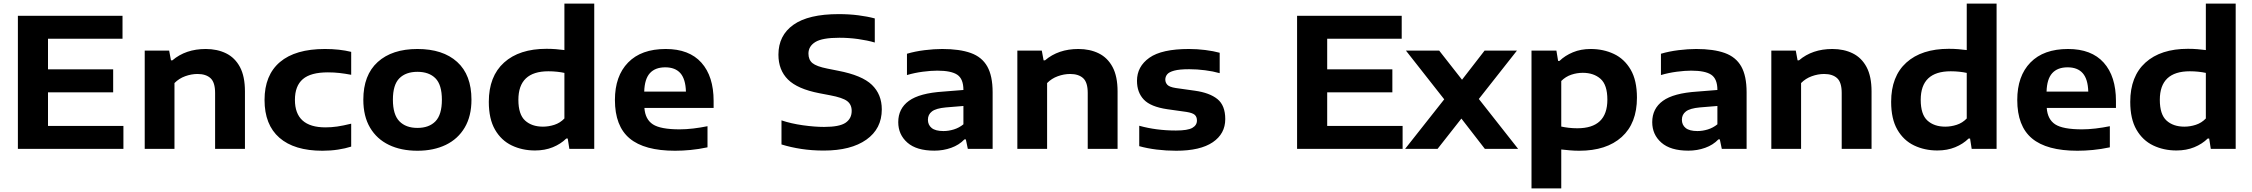

<svg xmlns="http://www.w3.org/2000/svg" viewBox="-20 -828 12528 1068"><path d="M79.5 0V-740H661.5V-612.5H247V-442.5H609.5V-314.5H247V-127.5H666.5V0Z M785 0V-546.5H921L931 -492.5H939Q1013 -555.5 1124.5 -555.5Q1188.5 -555.5 1237.8 -531.2Q1287 -507 1314.8 -455Q1342.5 -403 1342.5 -319.5V0H1176.5V-311Q1176.5 -370 1151 -393.2Q1125.5 -416.5 1078.5 -416.5Q1044.5 -416.5 1010 -404Q975.5 -391.5 950.5 -366V0Z M1773.5 10.5Q1617 10.5 1534.2 -61.8Q1451.5 -134 1451.5 -272Q1451.5 -410 1537.2 -482.8Q1623 -555.5 1787.5 -555.5Q1869 -555.5 1933.5 -539.5V-412Q1899 -418.5 1868.5 -422Q1838 -425.5 1803.5 -425.5Q1708.5 -425.5 1664.5 -387.8Q1620.5 -350 1620.5 -272.5Q1620.5 -119.5 1790.5 -119.5Q1823 -119.5 1855.8 -124.2Q1888.5 -129 1933.5 -140V-12.5Q1901 -2 1860 4.2Q1819 10.5 1773.5 10.5Z M2302 10.5Q2211 10.5 2143.5 -22Q2076 -54.5 2038.5 -117.8Q2001 -181 2001 -273.5Q2001 -410.5 2081 -483Q2161 -555.5 2302 -555.5Q2443.5 -555.5 2523 -483.5Q2602.5 -411.5 2602.5 -273.5Q2602.5 -182 2565 -118.5Q2527.5 -55 2459.8 -22.2Q2392 10.5 2302 10.5ZM2302 -116.5Q2366.5 -116.5 2402.2 -153.2Q2438 -190 2438 -273Q2438 -356.5 2402.2 -392.5Q2366.5 -428.5 2302 -428.5Q2237.5 -428.5 2201.5 -392.5Q2165.5 -356.5 2165.5 -273.5Q2165.5 -190.5 2201.5 -153.5Q2237.5 -116.5 2302 -116.5Z M2956 9Q2885 9 2826.5 -19Q2768 -47 2733.5 -106.8Q2699 -166.5 2699 -261.5Q2699 -403.5 2783.8 -480Q2868.5 -556.5 3020 -556.5Q3046.5 -556.5 3072.2 -554.5Q3098 -552.5 3119.5 -549.5V-808H3285.5V0H3147L3138 -57.5H3130Q3099 -27 3055 -9Q3011 9 2956 9ZM3000 -123.5Q3032 -123.5 3063.8 -133.8Q3095.5 -144 3119.5 -169V-422.5Q3101.5 -426.5 3078.2 -429Q3055 -431.5 3030.5 -431.5Q2863.5 -431.5 2863.5 -273Q2863.5 -191.5 2900.8 -157.5Q2938 -123.5 3000 -123.5Z M3735 10.5Q3564.5 10.5 3482.5 -58Q3400.5 -126.5 3400.5 -272Q3400.5 -405 3473.8 -480.2Q3547 -555.5 3683 -555.5Q3813.5 -555.5 3881.5 -479.5Q3949.5 -403.5 3949.5 -266.5V-227.5H3564.5Q3569 -164 3611.8 -136.2Q3654.5 -108.5 3760.5 -108.5Q3795.5 -108.5 3836 -113.2Q3876.5 -118 3915.5 -126V-8.5Q3866 2 3821.2 6.2Q3776.5 10.5 3735 10.5ZM3680.5 -453.5Q3624.5 -453.5 3595 -421Q3565.5 -388.5 3563.5 -318.5H3795.5Q3793.5 -388 3764.8 -420.8Q3736 -453.5 3680.5 -453.5Z M4562 9.5Q4496.5 9.5 4437.5 0.5Q4378.5 -8.5 4327 -24.5V-158.5Q4380 -140.5 4446 -131.2Q4512 -122 4564 -122Q4649.5 -122 4683.5 -145.2Q4717.5 -168.5 4717.5 -211Q4717.5 -247 4692 -266Q4666.5 -285 4597.5 -298L4537.5 -309.5Q4416 -333 4363 -385.8Q4310 -438.5 4310 -524Q4310 -631 4393.5 -690.2Q4477 -749.5 4645.5 -749.5Q4703 -749.5 4754 -743Q4805 -736.5 4846 -725.5V-591.5Q4805.5 -603.5 4753.5 -610.8Q4701.5 -618 4649.5 -618Q4553.5 -618 4515.2 -594.2Q4477 -570.5 4477 -530Q4477 -495.5 4499.2 -477Q4521.5 -458.5 4582 -446.5L4642 -434.5Q4775 -409 4830 -356Q4885 -303 4885 -219.5Q4885 -112 4799.2 -51.2Q4713.5 9.5 4562 9.5Z M5177.5 10Q5078 10 5027.2 -34.8Q4976.5 -79.5 4976.5 -148.5Q4976.5 -224 5035.8 -267Q5095 -310 5226.5 -318.5L5339 -327.5Q5339 -389 5305.2 -412Q5271.5 -435 5193.5 -435Q5158 -435 5112.5 -429Q5067 -423 5025 -410.5V-529Q5070.5 -542.5 5123.2 -549Q5176 -555.5 5221 -555.5Q5318 -555.5 5380 -533.2Q5442 -511 5471.8 -458.2Q5501.5 -405.5 5501.5 -314.5V0H5363.5L5352.5 -52.5H5344.5Q5315 -21.5 5271 -5.8Q5227 10 5177.5 10ZM5141.5 -162Q5141.5 -133 5162.5 -116Q5183.5 -99 5228 -99Q5256.5 -99 5285.8 -108Q5315 -117 5339 -136.5V-238.5L5241.5 -230.5Q5186.5 -225.5 5164 -208.2Q5141.5 -191 5141.5 -162Z M5639 0V-546.5H5775L5785 -492.5H5793Q5867 -555.5 5978.5 -555.5Q6042.5 -555.5 6091.8 -531.2Q6141 -507 6168.8 -455Q6196.5 -403 6196.5 -319.5V0H6030.5V-311Q6030.5 -370 6005 -393.2Q5979.5 -416.5 5932.5 -416.5Q5898.5 -416.5 5864 -404Q5829.5 -391.5 5804.5 -366V0Z M6522.5 10.5Q6467 10.5 6414.2 4Q6361.5 -2.5 6317 -15V-128.5Q6412 -102 6521 -102Q6587 -102 6612.5 -116.8Q6638 -131.5 6638 -157.5Q6638 -178 6626 -189Q6614 -200 6579.5 -205.5L6473 -220.5Q6380.5 -234 6342.5 -274Q6304.5 -314 6304.5 -378.5Q6304.5 -458 6373.5 -506.8Q6442.5 -555.5 6593.5 -555.5Q6638.5 -555.5 6684.2 -549.8Q6730 -544 6764.5 -534.5V-421Q6728 -431.5 6683.2 -437.2Q6638.5 -443 6595 -443Q6540.5 -443 6511.8 -435.2Q6483 -427.5 6472.5 -414.5Q6462 -401.5 6462 -385.5Q6462 -368.5 6473.5 -356.2Q6485 -344 6519.5 -338.5L6626 -323.5Q6708.5 -312 6752 -276.8Q6795.5 -241.5 6795.5 -165.5Q6795.5 -84 6726 -36.8Q6656.5 10.5 6522.5 10.5Z M7195 0V-740H7777V-612.5H7362.5V-442.5H7725V-314.5H7362.5V-127.5H7782V0Z M7796 0 8013.5 -275.5 7800.5 -546.5H7985.5L8112.5 -384.5L8238 -546.5H8418L8206 -277.5L8424.5 0H8239.5L8109 -168.5L7976.5 0Z M8499 220V-546.5H8637.5L8647 -489H8654.5Q8685.5 -519 8729.5 -537.2Q8773.5 -555.5 8828 -555.5Q8899 -555.5 8957.2 -528Q9015.5 -500.5 9050.5 -440.8Q9085.5 -381 9085.5 -284.5Q9085.5 -142.5 9000.8 -66Q8916 10.5 8764.5 10.5Q8737.5 10.5 8712 8.2Q8686.5 6 8664.5 3.5V220ZM8754 -114.5Q8921 -114.5 8921 -273.5Q8921 -356 8883 -389.5Q8845 -423 8784 -423Q8752 -423 8720.5 -412.5Q8689 -402 8664.5 -377.5V-124Q8683 -120 8706 -117.2Q8729 -114.5 8754 -114.5Z M9371.5 10Q9272 10 9221.2 -34.8Q9170.5 -79.5 9170.5 -148.5Q9170.5 -224 9229.8 -267Q9289 -310 9420.5 -318.5L9533 -327.5Q9533 -389 9499.2 -412Q9465.5 -435 9387.5 -435Q9352 -435 9306.5 -429Q9261 -423 9219 -410.5V-529Q9264.5 -542.5 9317.2 -549Q9370 -555.5 9415 -555.5Q9512 -555.5 9574 -533.2Q9636 -511 9665.8 -458.2Q9695.5 -405.5 9695.5 -314.5V0H9557.5L9546.5 -52.5H9538.5Q9509 -21.5 9465 -5.8Q9421 10 9371.5 10ZM9335.5 -162Q9335.5 -133 9356.5 -116Q9377.5 -99 9422 -99Q9450.5 -99 9479.8 -108Q9509 -117 9533 -136.5V-238.5L9435.5 -230.5Q9380.5 -225.5 9358 -208.2Q9335.5 -191 9335.5 -162Z M9833 0V-546.5H9969L9979 -492.5H9987Q10061 -555.5 10172.5 -555.5Q10236.5 -555.5 10285.8 -531.2Q10335 -507 10362.8 -455Q10390.5 -403 10390.5 -319.5V0H10224.5V-311Q10224.5 -370 10199 -393.2Q10173.5 -416.5 10126.5 -416.5Q10092.5 -416.5 10058 -404Q10023.5 -391.5 9998.5 -366V0Z M10756.5 9Q10685.5 9 10627 -19Q10568.5 -47 10534 -106.8Q10499.5 -166.5 10499.5 -261.5Q10499.5 -403.5 10584.2 -480Q10669 -556.5 10820.5 -556.5Q10847 -556.5 10872.8 -554.5Q10898.5 -552.5 10920 -549.5V-808H11086V0H10947.5L10938.5 -57.5H10930.5Q10899.5 -27 10855.5 -9Q10811.5 9 10756.5 9ZM10800.5 -123.5Q10832.5 -123.5 10864.2 -133.8Q10896 -144 10920 -169V-422.5Q10902 -426.5 10878.8 -429Q10855.5 -431.5 10831 -431.5Q10664 -431.5 10664 -273Q10664 -191.5 10701.2 -157.5Q10738.5 -123.5 10800.5 -123.5Z M11535.5 10.5Q11365 10.5 11283 -58Q11201 -126.5 11201 -272Q11201 -405 11274.2 -480.2Q11347.5 -555.5 11483.5 -555.5Q11614 -555.5 11682 -479.5Q11750 -403.5 11750 -266.5V-227.5H11365Q11369.5 -164 11412.2 -136.2Q11455 -108.5 11561 -108.5Q11596 -108.5 11636.5 -113.2Q11677 -118 11716 -126V-8.5Q11666.5 2 11621.8 6.2Q11577 10.5 11535.5 10.5ZM11481 -453.5Q11425 -453.5 11395.5 -421Q11366 -388.5 11364 -318.5H11596Q11594 -388 11565.2 -420.8Q11536.5 -453.5 11481 -453.5Z M12086.5 9Q12015.5 9 11957 -19Q11898.5 -47 11864 -106.8Q11829.5 -166.5 11829.5 -261.5Q11829.5 -403.5 11914.2 -480Q11999 -556.5 12150.5 -556.5Q12177 -556.5 12202.8 -554.5Q12228.5 -552.5 12250 -549.5V-808H12416V0H12277.5L12268.5 -57.5H12260.5Q12229.5 -27 12185.5 -9Q12141.5 9 12086.5 9ZM12130.5 -123.5Q12162.5 -123.5 12194.2 -133.8Q12226 -144 12250 -169V-422.5Q12232 -426.5 12208.8 -429Q12185.5 -431.5 12161 -431.5Q11994 -431.5 11994 -273Q11994 -191.5 12031.2 -157.5Q12068.5 -123.5 12130.5 -123.5Z"/></svg>

Font: Encode Sans Expanded
Style: Bold
Weight: 700
Width: 7
Designer: Multiple Designers
Foundry: Impallari Type
Version: Version 3.000; ttfautohint (v1.8.3) -l 8 -r 50 -G 200 -x 14 